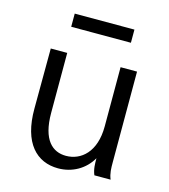

<svg xmlns="http://www.w3.org/2000/svg" viewBox="-98 -699 696 789"><g transform="rotate(15 250.0 -305.0)"><path d="M123 -565H377V-621H123ZM221 11C281 11 334 -19 363 -70C363 -47 363 -23 373 0H442C432 -24 432 -47 432 -71V-457H362V-205C362 -96 303 -47 239 -47C182 -47 135 -86 135 -202V-457H65L64 -202C63 -54 130 11 221 11Z"/></g></svg>

Font: Inconsolata Thin
Style: Regular
Weight: 100
Monospace: yes
Designer: Raph Levien, Cyreal, Brenton Simpson
Foundry: Raph Levien, Cyreal, Google
Version: Version 3.100